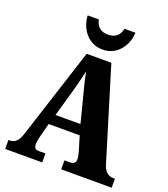

<svg xmlns="http://www.w3.org/2000/svg" viewBox="-165 -1052 1025 1169"><g transform="rotate(20 348.0 -468.0)"><path d="M355 -771C455 -771 508 -861 509 -936H439C428 -888 399 -868 355 -868C312 -868 282 -888 272 -936H200C202 -861 255 -771 355 -771ZM6 0H246V-58H203C178 -58 171 -70 171 -92C171 -111 179 -141 183 -157L203 -233H404L432 -140C435 -130 441 -108 441 -90C441 -65 423 -58 405 -58H369V0H696V-58H687C654 -58 629 -75 615 -121L434 -714H274L85 -128C67 -70 42 -58 12 -58H6ZM223 -299 278 -492C288 -529 298 -571 308 -613C315 -570 326 -529 336 -490L385 -299Z"/></g></svg>

Font: Noto Serif Tamil Condensed Black
Style: Regular
Weight: 900
Width: 3
Designer: Indian Type Foundry, Tom Grace, and the Monotype Design Team
Foundry: Monotype Imaging Inc.
Version: Version 2.004